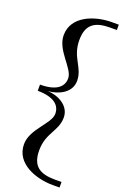

<svg xmlns="http://www.w3.org/2000/svg" viewBox="-182 -806 694 1079"><g transform="rotate(20 164.5 -266.0)"><path d="M28 -285V-248C122 -248 165 -213 165 -160C165 -100 58 -32 58 60C58 176 188 221 288 221H329V188H290C202 188 150 160 150 63C150 -42 217 -75 217 -156C217 -229 142 -263 83 -266C142 -270 217 -303 217 -376C217 -457 150 -491 150 -596C150 -693 202 -721 290 -721H329V-753H288C188 -753 58 -708 58 -592C58 -500 165 -432 165 -372C165 -319 122 -285 28 -285Z"/></g></svg>

Font: Sprat Condesed
Style: Bold
Weight: 700
Width: 3
Designer: Ethan Nakache
Foundry: Collletttivo
Version: Version 2.000;Glyphs 3.2 (3217)